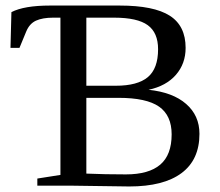

<svg xmlns="http://www.w3.org/2000/svg" viewBox="-20 -675 800 698"><path d="M554.7 -496.1Q554.7 -556.2 517.1 -583.5Q479.5 -610.8 395 -610.8H293.9V-363.3H400.9Q480 -363.3 517.3 -394.5Q554.7 -425.8 554.7 -496.1ZM604 -186.5Q604 -255.4 558.1 -287.4Q512.2 -319.3 411.1 -319.3H293.9V-43.9Q361.3 -41 437.5 -41Q521 -41 562.5 -76.4Q604 -111.8 604 -186.5ZM705.1 -188.5Q705.1 -94.2 639.9 -45.7Q574.7 2.9 449.7 2.9L240.7 0H115.7V-25.9L199.7 -39.1V-610.8H173.3Q134.8 -610.8 110.8 -599.9Q86.9 -588.9 75.2 -560.1L50.8 -501H18.1L21.5 -630.9Q67.9 -654.8 161.6 -654.8H415Q539.6 -654.8 597.2 -617.9Q654.8 -581.1 654.8 -501Q654.8 -443.4 619.4 -402.8Q584 -362.3 520 -348.6Q608.4 -339.4 656.7 -297.1Q705.1 -254.9 705.1 -188.5Z"/></svg>

Font: Liberation Serif
Style: Regular
Weight: 400
Designer: Steve Matteson
Foundry: Ascender Corporation
Version: Version 2.1.5